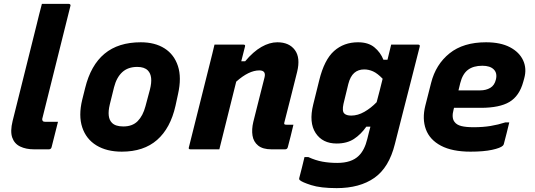

<svg xmlns="http://www.w3.org/2000/svg" viewBox="-20 -770 2760 990"><path d="M168 -639Q174 -664 181.5 -694Q189 -724 196 -750H335Q339 -750 342 -747Q345 -744 343 -739Q307 -595 271 -450.5Q235 -306 199 -162Q196 -153 200 -147Q203 -142 212 -142H279Q271 -109 262.5 -76.5Q254 -44 246 -11Q243 0 232 0H156Q114 0 84 -14.5Q54 -29 43 -61Q32 -93 45 -146Q76 -269 106.5 -392.5Q137 -516 168 -639Z M706 -552Q779 -552 828.5 -520.5Q878 -489 897.5 -429.5Q917 -370 898 -285L885 -225Q859 -109 790 -48.5Q721 12 608 12Q530 12 477 -20.5Q424 -53 404 -113.5Q384 -174 404 -256L419 -316Q448 -434 519 -493Q590 -552 706 -552ZM688 -425Q640 -425 610.5 -398Q581 -371 568 -320L546 -231Q530 -164 557 -137Q575 -118 616 -118Q663 -118 690 -145.5Q717 -173 730 -222L753 -308Q771 -378 742 -407Q724 -425 688 -425Z M1086 -540H1235Q1247 -540 1243 -529Q1238 -510 1233.5 -491.5Q1229 -473 1224 -454H1244Q1286 -504 1328 -528Q1370 -552 1410 -552Q1471 -552 1500.5 -512Q1530 -472 1512 -399Q1496 -333 1479.5 -269.5Q1463 -206 1446 -138Q1444 -132 1447 -129Q1449 -127 1457 -127H1493Q1486 -98 1479 -69Q1472 -40 1464 -11Q1461 0 1450 0H1380Q1335 0 1311 -19.5Q1287 -39 1282 -71Q1277 -103 1286 -141Q1302 -203 1315 -256.5Q1328 -310 1344 -371Q1353 -407 1317 -407Q1263 -407 1198 -349Q1176 -262 1154.5 -174.5Q1133 -87 1111 0H962Q950 0 954 -11Q981 -119 1008 -226.5Q1035 -334 1062 -442Q1069 -469 1075 -494Q1081 -519 1086 -540Z M1826 -552Q1879 -552 1910.5 -526Q1942 -500 1957 -462H1978L1997 -540H2136Q2147 -540 2144 -529Q2121 -438 2100.5 -358Q2080 -278 2059.5 -198Q2039 -118 2016 -27Q1986 94 1910.5 147Q1835 200 1716 200Q1633 200 1584.5 184.5Q1536 169 1525 158Q1521 154 1523 148Q1531 116 1537 93.5Q1543 71 1550 40H1570Q1607 57 1642.5 63.5Q1678 70 1719 70Q1793 70 1830 33Q1860 4 1874 -54Q1878 -71 1882 -86.5Q1886 -102 1890 -117H1869Q1841 -77 1805 -53.5Q1769 -30 1716 -30Q1643 -30 1607.5 -84Q1572 -138 1595 -231L1626 -356Q1652 -462 1702.5 -507Q1753 -552 1826 -552ZM1755 -185Q1766 -174 1791 -174Q1825 -174 1859 -193.5Q1893 -213 1922 -243Q1930 -272 1937.5 -302Q1945 -332 1953 -364Q1926 -392 1903.5 -402Q1881 -412 1858 -412Q1827 -412 1806.5 -394Q1786 -376 1776 -337L1751 -234Q1743 -197 1755 -185Z M2486 -552Q2561 -552 2609.5 -526.5Q2658 -501 2677.5 -458.5Q2697 -416 2683 -366L2678 -348Q2658 -275 2607 -244.5Q2556 -214 2459 -214H2321L2319 -206Q2307 -162 2324 -141Q2335 -126 2359 -120Q2383 -114 2422 -114Q2470 -114 2509.5 -120.5Q2549 -127 2586 -139H2606Q2599 -112 2592.5 -84Q2586 -56 2578 -28Q2577 -23 2573 -19Q2561 -7 2517.5 2.5Q2474 12 2406 12Q2312 12 2254 -18.5Q2196 -49 2176 -103Q2156 -157 2173 -225L2203 -343Q2227 -438 2298 -495Q2369 -552 2486 -552ZM2467 -431Q2421 -431 2393 -410Q2365 -389 2353 -341L2344 -304H2456Q2486 -304 2508 -317Q2530 -330 2537 -360Q2545 -393 2526 -412Q2507 -431 2467 -431Z"/></svg>

Font: Recursive Sn Lnr St XBd
Style: Italic
Weight: 800
Italic angle: -15°
Version: Version 1.079;hotconv 1.0.112;makeotfexe 2.5.65598; ttfautoh